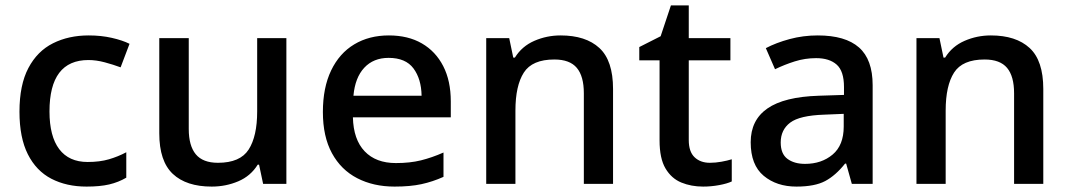

<svg xmlns="http://www.w3.org/2000/svg" viewBox="-20 -680 3957 710"><path d="M300 10Q226 10 170 -19Q114 -48 83 -109.5Q52 -171 52 -267Q52 -366 85 -428.5Q118 -491 176 -520Q234 -549 308 -549Q354 -549 393.5 -540Q433 -531 459 -518L426 -431Q399 -441 367.5 -449.5Q336 -458 307 -458Q163 -458 163 -268Q163 -176 199 -128.5Q235 -81 304 -81Q349 -81 383 -91Q417 -101 447 -117V-23Q418 -6 384 2Q350 10 300 10Z M1039 -539V0H953L938 -71H933Q907 -29 861 -9.5Q815 10 763 10Q669 10 619 -37Q569 -84 569 -187V-539H678V-203Q678 -141 704 -109.5Q730 -78 786 -78Q868 -78 899.5 -127Q931 -176 931 -268V-539Z M1418 -549Q1489 -549 1540 -519.5Q1591 -490 1619 -435.5Q1647 -381 1647 -305V-246H1285Q1287 -164 1328.5 -120.5Q1370 -77 1444 -77Q1496 -77 1536.5 -87Q1577 -97 1620 -116V-26Q1580 -8 1538.5 1Q1497 10 1439 10Q1361 10 1301 -21Q1241 -52 1207.5 -113.5Q1174 -175 1174 -266Q1174 -356 1204.5 -419.5Q1235 -483 1290 -516Q1345 -549 1418 -549ZM1417 -466Q1361 -466 1327 -429.5Q1293 -393 1287 -326H1539Q1538 -388 1509 -427Q1480 -466 1417 -466Z M2053 -549Q2146 -549 2196.5 -502.5Q2247 -456 2247 -351V0H2139V-335Q2139 -398 2113 -429Q2087 -460 2030 -460Q1948 -460 1917 -411.5Q1886 -363 1886 -271V0H1778V-539H1863L1878 -467H1884Q1910 -509 1956 -529Q2002 -549 2053 -549Z M2605 -78Q2626 -78 2648 -82Q2670 -86 2686 -91V-9Q2669 -1 2639.5 4.5Q2610 10 2580 10Q2536 10 2499.5 -5Q2463 -20 2441 -57Q2419 -94 2419 -161V-457H2344V-506L2423 -546L2461 -660H2527V-539H2681V-457H2527V-162Q2527 -119 2548.5 -98.5Q2570 -78 2605 -78Z M3004 -549Q3106 -549 3156.5 -504.5Q3207 -460 3207 -365V0H3130L3109 -75H3105Q3070 -31 3031.5 -10.5Q2993 10 2925 10Q2852 10 2804 -30Q2756 -70 2756 -154Q2756 -236 2818 -279Q2880 -322 3008 -326L3101 -329V-358Q3101 -417 3074 -441Q3047 -465 2998 -465Q2957 -465 2919 -453Q2881 -441 2846 -424L2812 -502Q2850 -522 2900 -535.5Q2950 -549 3004 -549ZM3028 -256Q2937 -253 2902 -226.5Q2867 -200 2867 -153Q2867 -111 2892 -92.5Q2917 -74 2957 -74Q3018 -74 3059 -108.5Q3100 -143 3100 -212V-259Z M3644 -549Q3737 -549 3787.5 -502.5Q3838 -456 3838 -351V0H3730V-335Q3730 -398 3704 -429Q3678 -460 3621 -460Q3539 -460 3508 -411.5Q3477 -363 3477 -271V0H3369V-539H3454L3469 -467H3475Q3501 -509 3547 -529Q3593 -549 3644 -549Z"/></svg>

Font: Noto Sans Adlam Medium
Style: Regular
Weight: 500
Version: Version 3.001